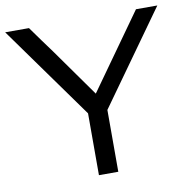

<svg xmlns="http://www.w3.org/2000/svg" viewBox="-79 -773 845 850"><g transform="rotate(-10 343.0 -347.5)"><path d="M-1 -695H106L152 -631Q157 -624 193 -575L347 -358Q369 -389 587 -695H683L385 -278V0H298V-278Z"/></g></svg>

Font: Coval
Style: Light
Weight: 300
Foundry: Context Ltd
Version: Version 001.000